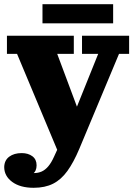

<svg xmlns="http://www.w3.org/2000/svg" viewBox="-23 -688 644 913"><path d="M138 135Q159 135 175.5 127.5Q192 120 206.5 103Q221 86 234 57L305 -98L320 -124L444 -432H367V-518H591V-432H543L354 20Q327 84 297.5 125Q268 166 229.5 185.5Q191 205 137 205ZM279 96 58 -432H10V-518H328V-432H249L363 -127ZM80 40Q111 40 131 55Q151 70 151 98Q151 126 132.5 139Q114 152 85 153L81 111Q89 124 104.5 129.5Q120 135 138 135L137 205Q73 205 35 177Q-3 149 -3 106Q-2 74 21 57Q44 40 80 40ZM179 -577V-668H515V-577Z"/></svg>

Font: Montagu Slab 144pt
Style: Bold
Weight: 700
Designer: Florian Karsten
Foundry: Florian Karsten
Version: Version 1.000